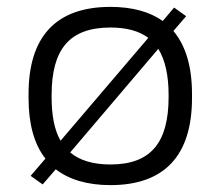

<svg xmlns="http://www.w3.org/2000/svg" viewBox="-20 -529 640 558"><path d="M63 -256V-244C63 -169 79 -110 112 -68L69 -18L104 7L142 -37C181 -7 234 9 301 9C459 9 538 -78 538 -244V-256C538 -335 520 -396 484 -439L521 -482L486 -507L453 -468C415 -495 364 -509 301 -509C142 -509 63 -422 63 -256ZM130 -247V-253C130 -386 182 -449 301 -449C348 -449 384 -439 411 -419L156 -120C138 -151 130 -194 130 -247ZM184 -86 440 -387C460 -355 470 -310 470 -253V-247C470 -114 418 -51 301 -51C250 -51 211 -63 184 -86Z"/></svg>

Font: LT Wave Mono Light
Style: Regular
Weight: 300
Designer: Daniel Lyons
Version: Version 2.5 (Glyphs App)